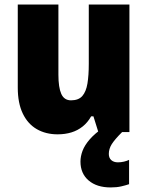

<svg xmlns="http://www.w3.org/2000/svg" viewBox="-20 -573 640 833"><path d="M541.5 -553.2V0H406.7L385.3 -68.4H375.5Q360.4 -41.5 338.6 -24.2Q316.9 -6.8 289.6 1.5Q262.2 9.8 230 9.8Q178.7 9.8 139.6 -12.7Q100.6 -35.2 78.9 -80.3Q57.1 -125.5 57.1 -192.9V-553.2H233.4V-248.5Q233.4 -193.8 245.8 -165.8Q258.3 -137.7 288.1 -137.7Q320.8 -137.7 337.2 -156.5Q353.5 -175.3 359.4 -210.7Q365.2 -246.1 365.2 -295.4V-553.2ZM452.1 94.7Q452.1 112.3 462.9 121.8Q473.6 131.3 491.7 131.3Q504.9 131.3 518.1 128.2Q531.2 125 540 120.6V226.1Q525.9 231 506.1 235.6Q486.3 240.2 460 240.2Q399.9 240.2 364.5 210Q329.1 179.7 329.1 127.9Q329.1 105.5 338.1 81.3Q347.2 57.1 369.4 31.5Q391.6 5.9 430.7 -21L509.8 0Q477.5 32.2 464.8 52.5Q452.1 72.8 452.1 94.7Z"/></svg>

Font: Open Sans SemiCondensed ExtraBold
Style: Regular
Weight: 800
Width: 4
Designer: Monotype Design Team
Foundry: Monotype Imaging Inc.
Version: Version 3.000